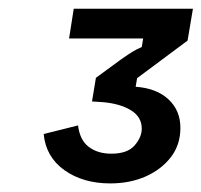

<svg xmlns="http://www.w3.org/2000/svg" viewBox="-20 -837 469 447"><path d="M236.7 -410Q173.3 -410 130 -440.8Q86.7 -471.7 81.7 -525L161.7 -545Q165.8 -510.8 186.7 -495Q207.5 -479.2 239.2 -479.2Q276.7 -479.2 293.3 -498.3Q310 -517.5 310 -537.5Q310 -565 284.6 -580.4Q259.2 -595.8 219.2 -599.2L194.2 -600.8L203.3 -655.8L262.5 -699.2Q279.2 -710.8 287.9 -716.2Q296.7 -721.7 310 -727.5L313.3 -747.5H140.8L151.7 -816.7H429.2L416.7 -742.5L299.2 -655L295.8 -635Q344.2 -631.7 372.1 -605.8Q400 -580 400 -539.2Q400 -500 377.9 -471.2Q355.8 -442.5 319.2 -426.2Q282.5 -410 236.7 -410Z"/></svg>

Font: Familjen Grotesk GF Medium
Style: Italic
Weight: 500
Designer: Anders Wikstroem, Jonas Baeckman, Matilda Gysing, Kristian Moeller
Foundry: Familjen STHML AB
Version: Version 2.000; Beta; Release 4; Build 6